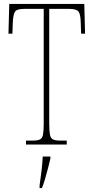

<svg xmlns="http://www.w3.org/2000/svg" viewBox="-20 -734 476 975"><path d="M112 0V-20H146Q171 -20 183 -26Q195 -32 198.5 -51Q202 -70 202 -108V-689H105Q66 -689 56.5 -675Q47 -661 45 -620L43 -563H23L27 -714H408L412 -563H392L390 -620Q389 -661 379 -675Q369 -689 330 -689H230V-108Q230 -70 233.5 -51Q237 -32 249 -26Q261 -20 286 -20H319V0ZM181 208Q186 171 190.5 136Q195 101 197 61H236V71Q231 92 224 119.5Q217 147 209 174Q201 201 193 221H181Z"/></svg>

Font: Noto Serif Myanmar ExtraCondensed Thin
Style: Regular
Weight: 100
Width: 2
Designer: Ben Mitchell and the Monotype Design Team
Foundry: Monotype Imaging Inc.
Version: Version 2.106; ttfautohint (v1.8.4.7-5d5b)